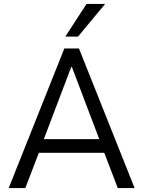

<svg xmlns="http://www.w3.org/2000/svg" viewBox="-20 -950 724 970"><path d="M24 0 305 -705H379L660 0H575L498 -201L536 -178H147L185 -201L108 0ZM340 -612 195 -230 175 -247H508L488 -230L343 -612ZM310 -765 417 -930H511L374 -765Z"/></svg>

Font: Nunito Sans 10pt SemiCondensed
Style: Regular
Weight: 400
Width: 4
Designer: Vernon Adams
Foundry: Vernon Adams
Version: Version 3.101;gftools[0.9.27]